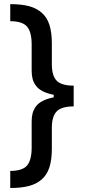

<svg xmlns="http://www.w3.org/2000/svg" viewBox="-20 -775 418 946"><path d="M235.4 -459.5Q235.4 -401.6 259.4 -377.3Q283.4 -353 343 -353V-250.7Q283.4 -250.7 259.4 -226.2Q235.4 -201.7 235.4 -144.2V-41.9Q235.4 12.4 223.4 49.5Q211.3 86.6 185.4 109.2Q159.4 131.7 122 141.5Q84.5 151.3 30.5 151.3V67.1Q90.6 67.1 113.3 40.5Q136 13.8 136 -47.2V-176.5Q136 -199.2 140.6 -216.8Q145.2 -234.4 156.8 -250.4Q168.3 -266.3 190.3 -277.7Q212.4 -289.1 244.7 -295.5V-307.9Q212.4 -314.3 190.3 -325.6Q168.3 -337 156.8 -353Q145.2 -369 140.6 -386.5Q136 -404.1 136 -426.8V-556.1Q136 -617.2 113.3 -643.8Q90.6 -670.5 30.5 -670.5V-754.6Q84.5 -754.6 122 -744.9Q159.4 -735.1 185.4 -712.5Q211.3 -690 223.4 -652.9Q235.4 -615.8 235.4 -561.4Z"/></svg>

Font: TID UI Medium
Style: Regular
Weight: 500
Designer: The TID Project Authors
Foundry: Bakken & Bæck
Version: Version 1.001;hotconv 1.0.109;makeotfexe 2.5.65596